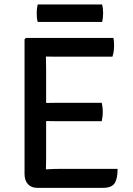

<svg xmlns="http://www.w3.org/2000/svg" viewBox="-20 -856 606 876"><path d="M92 -676.5 98 -683H189.5V-600.5Q189.5 -579.5 190 -566.5Q190.5 -553.5 190.5 -533V-131Q190.5 -118.5 190 -107.5Q189.5 -96.5 189.5 -83V1H149.5Q123 1 107.5 -15.8Q92 -32.5 92 -62ZM444 -387Q446.5 -377 447.8 -365.2Q449 -353.5 449 -345Q449 -336.5 447.8 -325Q446.5 -313.5 444 -303H252.5Q241 -303 224 -303.2Q207 -303.5 189 -303.8Q171 -304 156 -304V-386Q171 -386 189 -386.2Q207 -386.5 224 -386.8Q241 -387 252.5 -387ZM497.5 -683Q499.5 -672 500 -661.8Q500.5 -651.5 500.5 -643Q500.5 -634.5 498.8 -621.8Q497 -609 493 -597.5H252.5Q241 -597.5 224 -597.5Q207 -597.5 189 -598Q171 -598.5 156 -599V-683ZM516.5 -85.5Q516.5 -38.5 502.2 -18.8Q488 1 450 1H156V-81Q179 -82.5 202 -84Q225 -85.5 255 -85.5ZM152 -756Q149.5 -765.5 148.5 -774.5Q147.5 -783.5 147.5 -795Q147.5 -807 148.5 -816.2Q149.5 -825.5 152 -835.5H446Q448.5 -825.5 449.5 -816.8Q450.5 -808 450.5 -795.5Q450.5 -773.5 446 -756Z"/></svg>

Font: Signika Negative
Style: Regular
Weight: 400
Designer: Anna Giedry
Foundry: Anna Giedry
Version: Version 2.001